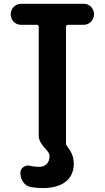

<svg xmlns="http://www.w3.org/2000/svg" viewBox="-20 -750 540 990"><path d="M411.1 -730.5Q434.6 -730.5 449.7 -714.4Q464.8 -698.2 464.8 -676.3Q464.8 -654.3 449.2 -638.2Q433.6 -622.1 411.1 -622.1H331.1Q320.3 -622.1 320.3 -611.3V-10.7Q320.3 -2 328.1 7.8Q360.4 45.9 360.4 94.7Q360.4 153.3 318.8 186.5Q277.3 219.7 200.2 219.7Q172.9 219.7 140.6 214.8Q115.2 210.9 100.1 189.5Q85 168 85 141.6Q85 122.1 101.6 110.8Q118.2 99.6 137.7 105.5Q161.1 110.4 179.7 110.4Q206.1 110.4 220.7 95.7Q235.4 81.1 235.4 54.7Q235.4 40 220.7 24.4Q179.7 -18.6 179.7 -47.9V-611.3Q179.7 -622.1 168.9 -622.1H88.9Q65.4 -622.1 50.3 -638.2Q35.2 -654.3 35.2 -676.3Q35.2 -698.2 50.8 -714.4Q66.4 -730.5 88.9 -730.5Z"/></svg>

Font: Rounded-X Mgen+ 1mn bold
Style: Bold
Weight: 700
Designer: [Source Han Sans]
Ryoko NISHIZUKA  (kana & ideographs); Paul D. Hunt (Latin, Greek & Cyrillic); Wenlong ZHANG  (bopomofo
Version: Version 1.059.20150602